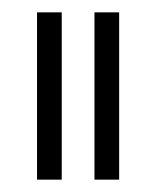

<svg xmlns="http://www.w3.org/2000/svg" viewBox="-20 -756 253 311"><path d="M133 -465V-736H173V-465ZM40 -465V-736H80V-465Z"/></svg>

Font: Stick No Bills ExtraLight ExtraLight
Style: Regular
Weight: 250
Version: Version 2.000